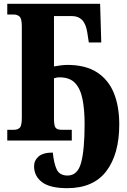

<svg xmlns="http://www.w3.org/2000/svg" viewBox="-20 -734 666 1003"><path d="M331 249Q241 249 199.5 217.5Q158 186 158 134Q158 104 181.5 83.5Q205 63 256 63Q261 118 276 150.5Q291 183 333 183Q386 183 404 115Q422 47 422 -86Q422 -161 411 -216Q400 -271 372 -300.5Q344 -330 291 -330Q282 -330 275 -328.5Q268 -327 262 -325V-115Q262 -76 271 -66Q280 -56 302 -56H355V0H18V-56H53Q72 -56 83 -66.5Q94 -77 94 -119V-595Q94 -637 82 -647.5Q70 -658 53 -658H18V-714H503L509 -512H444L436 -564Q429 -609 409 -629.5Q389 -650 356 -650H262V-387Q273 -389 294 -392Q315 -395 331 -395Q427 -395 487 -356Q547 -317 575 -247.5Q603 -178 603 -84Q603 71 535.5 160Q468 249 331 249Z"/></svg>

Font: Noto Serif ExtraCondensed Black
Style: Regular
Weight: 900
Width: 2
Designer: Monotype Design Team
Foundry: Monotype Imaging Inc.
Version: Version 2.015; ttfautohint (v1.8.4.7-5d5b)